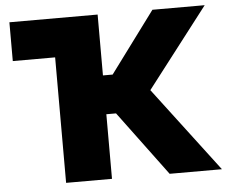

<svg xmlns="http://www.w3.org/2000/svg" viewBox="-52 -787 1000 847"><g transform="rotate(-5 448.5 -364.0)"><path d="M207 0V-555.7H19.5V-727.5H410.2V-458H453.1L652.8 -727.5H884.3L612.8 -375L897 0H665.5L453.1 -286.1H410.2V0Z"/></g></svg>

Font: Inter Display Black
Style: Regular
Weight: 900
Designer: Rasmus Andersson
Foundry: rsms
Version: Version 4.000;git-a52131595